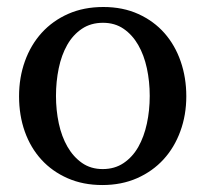

<svg xmlns="http://www.w3.org/2000/svg" viewBox="-20 -514 584 546"><path d="M405.8 -241.2Q405.8 -282.2 397.7 -319.8Q389.6 -357.4 373 -386.2Q356.4 -415 331.5 -432.1Q306.6 -449.2 272.9 -449.2Q238.3 -449.2 212.9 -432.1Q187.5 -415 171.1 -386.2Q154.8 -357.4 147 -319.8Q139.2 -282.2 139.2 -241.2Q139.2 -200.7 147.2 -163.1Q155.3 -125.5 171.9 -96.7Q188.5 -67.9 213.4 -50.5Q238.3 -33.2 272 -33.2Q306.2 -33.2 331.5 -50.3Q356.9 -67.4 373.3 -96.2Q389.6 -125 397.7 -162.6Q405.8 -200.2 405.8 -241.2ZM509.8 -240.2Q509.8 -187 492.9 -140.9Q476.1 -94.7 445.1 -60.8Q414.1 -26.9 369.9 -7.3Q325.7 12.2 271 12.2Q216.3 12.2 172.4 -7.1Q128.4 -26.4 97.7 -60.1Q66.9 -93.8 50.5 -139.9Q34.2 -186 34.2 -240.2Q34.2 -293.5 50.8 -339.8Q67.4 -386.2 98.6 -420.7Q129.9 -455.1 174.1 -474.6Q218.3 -494.1 273.9 -494.1Q329.6 -494.1 373.5 -474.1Q417.5 -454.1 447.8 -419.7Q478 -385.3 493.9 -339.1Q509.8 -293 509.8 -240.2Z"/></svg>

Font: Charis SIL Eur
Style: Regular
Weight: 400
Foundry: SIL International
Version: Version 5.000